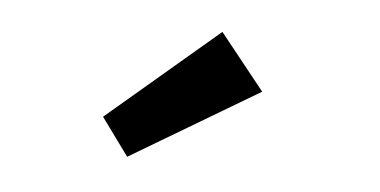

<svg xmlns="http://www.w3.org/2000/svg" viewBox="-29 -706 538 272"><g transform="rotate(5 240.0 -570.0)"><path d="M159 -476.5 120 -530 278 -664.5 341.5 -585Z"/></g></svg>

Font: League Spartan Thin SemiBold
Style: Regular
Weight: 600
Version: Version 2.002